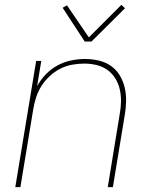

<svg xmlns="http://www.w3.org/2000/svg" viewBox="-20 -771 640 791"><path d="M43 0 129 -520H150L133 -416Q147 -442 168.5 -464.5Q190 -487 217 -501.5Q244 -516 273 -522Q302 -528 330 -528Q359 -528 387 -521.5Q415 -515 437 -499.5Q459 -484 473 -461Q487 -438 493.5 -411Q500 -384 499.5 -355Q499 -326 494 -297L445 0H424L473 -300Q478 -326 478.5 -352Q479 -378 473.5 -402.5Q468 -427 455 -448Q442 -469 422.5 -483Q403 -497 378 -503Q353 -509 327 -509Q303 -509 277.5 -504.5Q252 -500 228.5 -488Q205 -476 185 -457.5Q165 -439 151 -417Q137 -395 129 -370.5Q121 -346 117 -321L64 0ZM329 -600 238 -739 256 -749 346 -617 480 -751 495 -737 357 -600Z"/></svg>

Font: Iosevka Aile Thin Oblique
Style: Regular
Weight: 100
Italic angle: -9°
Designer: Belleve Invis
Foundry: Belleve Invis
Version: Version 31.1.0; ttfautohint (v1.8.4)